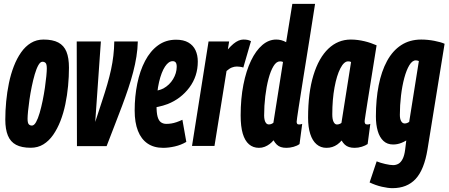

<svg xmlns="http://www.w3.org/2000/svg" viewBox="-20 -760 2336 1000"><path d="M140.2 9.6Q92.8 9.6 63.6 -5.9Q34.4 -21.4 21 -54.2Q7.6 -87 7.6 -137Q7.6 -183.2 12.2 -231.7Q16.8 -280.2 26.5 -327.1Q36.2 -374 52.1 -415Q68 -456 90 -487.3Q112 -518.6 141.1 -536.3Q170.2 -554 206.6 -554Q254.6 -554 283.8 -538.5Q313 -523 326.1 -490.8Q339.2 -458.6 339.2 -407.2Q339.2 -361 334.6 -312.4Q330 -263.8 320.3 -217.1Q310.6 -170.4 294.7 -129.7Q278.8 -89 256.8 -57.4Q234.8 -25.8 205.9 -8.1Q177 9.6 140.2 9.6ZM146.2 -106Q157.6 -106 167.7 -124Q177.8 -142 186.4 -171.5Q195 -201 202 -235.2Q209 -269.4 213.9 -303Q218.8 -336.6 221.3 -363.3Q223.8 -390 223.8 -402.8Q223.8 -425.6 217.5 -432Q211.2 -438.4 201.2 -438.4Q189.8 -438.4 179.7 -420.4Q169.6 -402.4 161 -372.9Q152.4 -343.4 145.4 -309.2Q138.4 -275 133.5 -241.4Q128.6 -207.8 126.1 -181.4Q123.6 -155 123.6 -142.2Q123.6 -119.4 129.9 -112.7Q136.2 -106 146.2 -106Z M535.2 1.2H380.8L379.6 -544H505.4L476 -124.8Q495.2 -184.4 511.1 -232.2Q527 -280 538.8 -320.8Q550.6 -361.6 558.4 -397.8Q566.2 -434 570.4 -469.8Q574.6 -505.6 575.2 -544H697.8Q696.8 -504.4 690.5 -464.9Q684.2 -425.4 673.6 -384.7Q663 -344 648.4 -300.2Q633.8 -256.4 616.1 -209.2Q598.4 -162 578 -109.7Q557.6 -57.4 535.2 1.2Z M771.6 -284.8Q785.6 -285.2 802.5 -289.2Q819.4 -293.2 831.4 -299.6Q863.2 -317.4 881.6 -348.1Q900 -378.8 900.4 -411.6Q900.4 -428.6 894.9 -435Q889.4 -441.4 879.8 -441.4Q858.4 -441.8 839.6 -413.5Q820.8 -385.2 808.5 -333.1Q796.2 -281 795.4 -210.2Q795 -172.6 800.9 -151.8Q806.8 -131 818.6 -122.9Q830.4 -114.8 846.4 -114.8Q858.8 -114.8 871.9 -116.8Q885 -118.8 899.6 -123.8Q914.2 -128.8 930 -136.2L950.4 -21Q923.2 -4.8 890.7 2.6Q858.2 10 829.8 10Q781.6 10 748.5 -12.6Q715.4 -35.2 698.4 -78.6Q681.4 -122 681.4 -184.2Q681.4 -258 695 -324.6Q708.6 -391.2 735.7 -442.8Q762.8 -494.4 803.1 -523.8Q843.4 -553.2 897 -553.2Q936 -553.2 961.1 -538.6Q986.2 -524 998.2 -498.4Q1010.2 -472.8 1010.2 -439.2Q1010.2 -363 966.4 -304.3Q922.6 -245.6 853.6 -218.2Q829.4 -209 802.8 -203.5Q776.2 -198 748.8 -197.6Z M1173.4 -544 1166.7 -502.6Q1182.2 -520.5 1195.9 -531.8Q1209.5 -543 1222.4 -548.5Q1235.3 -554 1247.5 -554Q1258.5 -554 1267.7 -552.5Q1276.8 -551 1287.2 -545.6L1247.3 -408.2Q1239 -411.2 1229.5 -412.3Q1219.9 -413.5 1213.7 -413.5Q1200.7 -413.5 1187.8 -408.5Q1174.8 -403.5 1159.9 -390.2L1097.1 0H980.1L1066.2 -544Z M1472.1 10Q1454.7 10 1442.6 5.9Q1430.5 1.9 1421.5 -6.9Q1412.4 -15.7 1404.5 -29.3Q1396.1 -18.8 1384.5 -10Q1372.9 -1.2 1358.9 4.4Q1344.9 10 1328.7 10Q1298.1 10 1276.7 -8.6Q1255.3 -27.1 1244.3 -64.2Q1233.4 -101.3 1233.4 -158.7Q1233.4 -246.1 1247.7 -318.8Q1262 -391.4 1287.4 -444.1Q1312.7 -496.8 1346.2 -525.4Q1379.6 -554 1418.6 -554Q1432.4 -554 1445 -550.6Q1457.6 -547.2 1470.3 -540.4L1502.6 -740H1621Q1615.3 -703.4 1608.2 -658.3Q1601.1 -613.2 1593.3 -563.6Q1585.4 -514 1577.3 -463.8Q1569.1 -413.5 1561.5 -365.6Q1553.9 -317.6 1547.3 -275.3Q1540.6 -233 1535.5 -200.4Q1530.3 -167.7 1527.7 -148.2Q1525.1 -128.6 1525.1 -125.9Q1525.1 -119.2 1527.7 -115.5Q1530.2 -111.7 1538.1 -111.7Q1541.9 -111.7 1545.9 -112.5Q1549.8 -113.2 1554 -114.8L1540.1 -9.8Q1528 -0.6 1508.8 4.7Q1489.5 10 1472.1 10ZM1380.5 -111.9Q1387.3 -111.9 1393.3 -114.4Q1399.2 -116.9 1403.9 -120.6L1454 -437.3Q1449.3 -439.2 1446.1 -439.8Q1442.8 -440.4 1438.4 -440.4Q1419.5 -440.4 1404.5 -415.6Q1389.4 -390.9 1378.5 -349.7Q1367.6 -308.5 1361.7 -258.8Q1355.7 -209.1 1355.7 -158.2Q1355.7 -145.4 1358.4 -134.5Q1361 -123.6 1366.7 -117.8Q1372.3 -111.9 1380.5 -111.9Z M1826.8 10Q1810.4 10 1797.8 5.9Q1785.2 1.9 1776 -6.6Q1766.8 -15.1 1759.2 -28.1Q1748.7 -15.8 1736.6 -7.3Q1724.4 1.2 1710.6 5.6Q1696.7 10 1680.2 10Q1650.3 10 1628.8 -8.5Q1607.2 -26.9 1595.9 -62.2Q1584.6 -97.5 1584.6 -146.9Q1584.6 -277.2 1612.4 -368Q1640.2 -458.8 1690.2 -506.4Q1740.2 -554 1807.2 -554Q1826.1 -554 1844 -551.6Q1861.8 -549.2 1879 -545.1Q1896.1 -541 1911.6 -535.6Q1927 -530.1 1941.4 -524Q1923.6 -412.9 1912.1 -340.9Q1900.5 -268.9 1893.8 -226.8Q1887 -184.6 1884.1 -164.2Q1881.1 -143.8 1880.1 -137.3Q1879.1 -130.7 1879.1 -128.7Q1879.1 -120.2 1882 -116Q1884.9 -111.7 1893.1 -111.7Q1896.9 -111.7 1900.8 -112.3Q1904.6 -112.9 1908.7 -114.8L1894.8 -9.8Q1883 -1.6 1864.6 4.2Q1846.2 10 1826.8 10ZM1758.3 -119.7 1808.4 -437Q1804.9 -439.2 1801.3 -439.8Q1797.6 -440.4 1792.9 -440.4Q1771.6 -440.4 1752.7 -403.9Q1733.8 -367.4 1722.3 -304.7Q1710.7 -242 1710.7 -164.3Q1710.7 -138.1 1717.5 -124.9Q1724.3 -111.6 1735.2 -111.6Q1739.6 -111.6 1743.7 -112.7Q1747.7 -113.8 1751.6 -115.5Q1755.5 -117.2 1758.3 -119.7Z M1905 190.2 1941.8 80.4Q1960.8 88.2 1986.4 94.1Q2012 100 2027.6 100Q2042.8 100 2055.4 92.8Q2068 85.6 2077.2 67.7Q2086.4 49.8 2090.2 19L2096 -28.4Q2084.2 -21.4 2072.1 -16.4Q2060 -11.4 2048.9 -9.4Q2037.8 -7.4 2027.8 -7.4Q1996.8 -7.4 1976.9 -26.1Q1957 -44.8 1947.4 -77.7Q1937.8 -110.6 1937.8 -153.8Q1937.8 -242.2 1952.2 -315.3Q1966.6 -388.4 1995.7 -442.1Q2024.8 -495.8 2069.4 -524.9Q2114 -554 2174 -554Q2190.8 -554 2208.1 -552.3Q2225.4 -550.6 2242 -547.4Q2258.6 -544.2 2272.4 -540.3Q2286.2 -536.4 2295.6 -532L2206.6 17.8Q2189.4 123.8 2144.8 171.9Q2100.2 220 2024 220Q2001.2 220 1969.1 212.7Q1937 205.4 1905 190.2ZM2161.6 -442.2Q2157.2 -443.8 2153.3 -444.7Q2149.4 -445.6 2145.6 -445.6Q2127.2 -445.6 2112 -420.4Q2096.8 -395.2 2085.7 -353.9Q2074.6 -312.6 2068.6 -262.2Q2062.6 -211.8 2062.6 -161.4Q2062.6 -140.6 2069.5 -128.7Q2076.4 -116.8 2088.4 -116.8Q2091.8 -116.8 2096 -117.9Q2100.2 -119 2104.3 -121Q2108.4 -123 2111.2 -125.2Z"/></svg>

Font: Georama ExtraCondensed Thin
Style: Italic
Weight: 100
Width: 2
Italic angle: -9°
Designer: Jean-Baptiste Levee
Foundry: Production Type
Version: Version 1.001